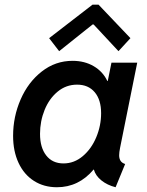

<svg xmlns="http://www.w3.org/2000/svg" viewBox="-20 -787 624 815"><path d="M35.6 -210.4Q35.6 -291.5 67.6 -365Q99.6 -438.5 157.5 -483.6Q215.3 -528.8 288.1 -528.8Q338.9 -528.8 377.7 -506.1Q416.5 -483.4 435.5 -443.4H437.5L453.1 -521H562.5L489.7 -159.7Q485.8 -140.1 485.8 -127.9Q485.8 -113.8 491.7 -104.5Q497.6 -95.2 511.2 -90.8L470.7 7.8Q435.5 -1 410.4 -21.2Q385.3 -41.5 378.4 -67.4H377.4Q314 7.8 221.7 7.8Q166.5 7.8 124.3 -19Q82 -45.9 58.8 -95.5Q35.6 -145 35.6 -210.4ZM409.2 -306.6Q409.2 -363.3 382.1 -395.5Q355 -427.7 307.1 -427.7Q260.7 -427.7 224.9 -398.2Q189 -368.7 169.4 -320.6Q149.9 -272.5 149.9 -218.8Q149.9 -160.6 176.3 -127Q202.6 -93.3 249.5 -93.3Q294.9 -93.3 331.5 -124.3Q368.2 -155.3 388.7 -204.6Q409.2 -253.9 409.2 -306.6ZM188.5 -625 372.6 -767.1H398.4L533.7 -625L482.9 -569.8L377.4 -683.1H373L231 -569.8Z"/></svg>

Font: Reddit Sans Vanilla SemiBold
Style: Italic
Weight: 600
Italic angle: -11.25°
Designer: Stephen Hutchings
Version: Version 1.013